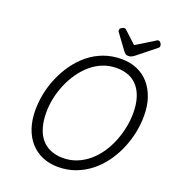

<svg xmlns="http://www.w3.org/2000/svg" viewBox="-215 -1429 1456 1611"><g transform="rotate(20 513.5 -624.0)"><path d="M488 19Q411 19 348 -8Q285 -35 240 -86Q195 -137 171.5 -208Q148 -279 148 -367Q148 -440 163.5 -516Q179 -592 210.5 -664.5Q242 -737 287.5 -800.5Q333 -864 392.5 -912.5Q452 -961 525.5 -988Q599 -1015 684 -1015Q761 -1015 823.5 -988Q886 -961 930 -910.5Q974 -860 998 -789.5Q1022 -719 1022 -631Q1022 -553 1005.5 -475Q989 -397 957 -324.5Q925 -252 879 -189.5Q833 -127 773.5 -80.5Q714 -34 642.5 -7.5Q571 19 488 19ZM501 -66Q568 -66 625 -89Q682 -112 730 -152.5Q778 -193 815 -247Q852 -301 877 -363Q902 -425 915.5 -490.5Q929 -556 929 -620Q929 -695 912 -752.5Q895 -810 862 -850Q829 -890 781 -910Q733 -930 670 -930Q605 -930 547.5 -907Q490 -884 442.5 -843Q395 -802 357.5 -748Q320 -694 294 -632.5Q268 -571 254.5 -506.5Q241 -442 241 -378Q241 -304 258 -245.5Q275 -187 308 -147.5Q341 -108 389.5 -87Q438 -66 501 -66ZM919 -1267Q931 -1267 940.5 -1255Q950 -1243 950 -1232Q950 -1223 947.5 -1218Q945 -1213 940 -1209L780 -1081Q766 -1070 753 -1064Q740 -1058 724 -1058Q710 -1058 700 -1065Q690 -1072 681 -1084L584 -1216Q578 -1223 577.5 -1228Q577 -1233 577 -1237Q577 -1249 591.5 -1258Q606 -1267 615 -1267Q625 -1267 630 -1262Q635 -1257 642 -1251L740 -1160L890 -1252Q897 -1256 904 -1261.5Q911 -1267 919 -1267Z"/></g></svg>

Font: Playwrite AU QLD
Style: Regular
Weight: 400
Designer: Veronika Burian, José Scaglione
Foundry: TypeTogether
Version: Version 1.002